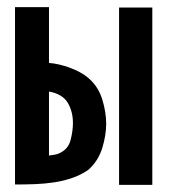

<svg xmlns="http://www.w3.org/2000/svg" viewBox="-20 -517 490 537"><path d="M117 -341Q144 -339 175.5 -327.5Q207 -316 227 -299Q255 -275 266 -239Q277 -203 277 -171Q277 -139 266 -103Q255 -67 227 -42Q207 -28 182.5 -19.5Q158 -11 131.5 -7Q105 -3 78 -2Q51 -1 27 -1H22V-497H117ZM406 -496V0H313V-496ZM117 -82Q125 -83 133.5 -84.5Q142 -86 147 -89Q171 -100 177.5 -125.5Q184 -151 184 -173Q184 -205 169.5 -229.5Q155 -254 117 -261Z"/></svg>

Font: Osterbar
Style: Regular
Weight: 500
Width: 3
Designer: Peter Wiegel, Basierend auf Erbar schmal-halbfette Grotesk v. Jacob Erbar
Foundry: Peter Wiegel
Version: Version 1.0